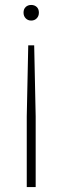

<svg xmlns="http://www.w3.org/2000/svg" viewBox="-20 -565 252 775"><path d="M106 -545Q119.5 -545 128.2 -536.8Q137 -528.5 137 -514Q137 -500 128.2 -491Q119.5 -482 106 -482Q92.5 -482 83.8 -491Q75 -500 75 -514Q75 -528.5 83.8 -536.8Q92.5 -545 106 -545ZM94 -382H118L124 -95V190H88V-95Z"/></svg>

Font: Encode Sans SemiCondensed SemiCondensed Thin
Style: Regular
Weight: 100
Width: 4
Designer: Multiple Designers
Foundry: Impallari Type
Version: Version 3.000; ttfautohint (v1.8.3) -l 8 -r 50 -G 200 -x 14 